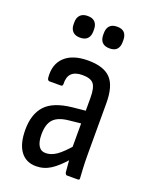

<svg xmlns="http://www.w3.org/2000/svg" viewBox="-131 -745 646 824"><g transform="rotate(20 192.5 -333.0)"><path d="M275 0Q269 0 266 -11Q265 -25 262.5 -52.5Q260 -80 260 -100L256 -117V-348Q256 -393 242.5 -410.5Q229 -428 191 -428Q124 -428 127 -364Q127 -354 119 -354H67Q57 -354 56 -369Q51 -428 87 -461.5Q123 -495 193 -495Q264 -495 296 -461.5Q328 -428 328 -350V-120Q328 -81 329.5 -54Q331 -27 332 -11Q334 0 325 0ZM136 8Q90 8 65 -26Q40 -60 40 -124Q40 -195 76 -234.5Q112 -274 197 -283L267 -290V-232L201 -225Q153 -220 132.5 -197.5Q112 -175 112 -129Q112 -95 123 -77Q134 -59 156 -59Q180 -59 205 -76Q230 -93 269 -139L271 -75Q233 -31 202.5 -11.5Q172 8 136 8ZM125 -575Q103 -575 91.5 -587Q80 -599 80 -620V-629Q80 -650 91.5 -662Q103 -674 125 -674Q148 -674 159 -662Q170 -650 170 -629V-620Q170 -599 159 -587Q148 -575 125 -575ZM260 -575Q237 -575 226 -587Q215 -599 215 -620V-629Q215 -650 226 -662Q237 -674 260 -674Q283 -674 293.5 -662Q304 -650 304 -629V-620Q304 -599 293.5 -587Q283 -575 260 -575Z"/></g></svg>

Font: Sofia Sans Condensed
Style: Regular
Weight: 400
Designer: Botio Nikoltchev, Ani Petrova
Foundry: lettersoup
Version: Version 4.100